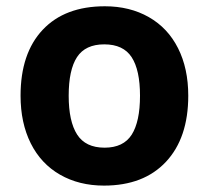

<svg xmlns="http://www.w3.org/2000/svg" viewBox="-20 -576 659 606"><path d="M196.8 -273.9Q196.8 -192.9 223.4 -151.4Q250 -109.9 310.1 -109.9Q369.6 -109.9 395.8 -151.1Q421.9 -192.4 421.9 -273.9Q421.9 -355 395.5 -395.5Q369.1 -436 309.1 -436Q249.5 -436 223.1 -395.8Q196.8 -355.5 196.8 -273.9ZM574.2 -273.9Q574.2 -140.6 503.9 -65.4Q433.6 9.8 308.1 9.8Q229.5 9.8 169.4 -24.7Q109.4 -59.1 77.1 -123.5Q44.9 -188 44.9 -273.9Q44.9 -407.7 114.7 -481.9Q184.6 -556.2 311 -556.2Q389.6 -556.2 449.7 -522Q509.8 -487.8 542 -423.8Q574.2 -359.9 574.2 -273.9Z"/></svg>

Font: Samim FD
Style: Bold-FD
Weight: 700
Foundry: DejaVu fonts team - Redesigned by Saber Rastikerdar
Version: Version 4.0.1